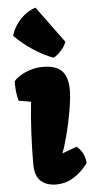

<svg xmlns="http://www.w3.org/2000/svg" viewBox="-60 -910 469 955"><g transform="rotate(-5 175.0 -432.5)"><path d="M154.8 -875.5 288.1 -693.8Q282.2 -673.3 262.2 -651.1Q242.2 -628.9 222.7 -619.6Q176.3 -636.2 123.8 -670.7Q71.3 -705.1 32.2 -745.1Q38.1 -769 54.4 -795.2Q70.8 -821.3 96.7 -843.3Q122.6 -865.2 154.8 -875.5ZM31.2 -421.4Q24.9 -445.3 22.5 -465.1Q20 -484.9 20 -506.3L20.5 -520Q30.8 -533.2 52.5 -546.6Q74.2 -560.1 103.3 -569.3Q132.3 -578.6 163.6 -578.6Q231.9 -578.6 260.7 -547.9Q289.6 -517.1 289.6 -452.1Q289.6 -413.1 278.6 -350.1Q267.6 -287.1 252.2 -227.8Q236.8 -168.5 225.6 -143.1L226.6 -142.1L298.8 -168.5Q318.4 -151.9 328.4 -131.8Q338.4 -111.8 341.3 -85.4Q341.3 -82 319.8 -57.4Q298.3 -32.7 262.9 -11.5Q227.5 9.8 181.2 9.8Q134.3 9.8 105.2 -15.6Q76.2 -41 76.2 -102.5Q76.2 -174.3 80.1 -254.9Q84 -335.4 92.3 -411.1Z"/></g></svg>

Font: Kavoon
Style: Regular
Weight: 400
Designer: Viktoriya Grabowska
Foundry: Viktoriya Grabowska
Version: Version 1.004; ttfautohint (v1.4.1)